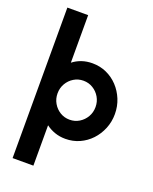

<svg xmlns="http://www.w3.org/2000/svg" viewBox="-160 -754 834 1049"><g transform="rotate(20 257.0 -229.5)"><path d="M45.8 208.3V-666.7H166.7V-390.3Q189.6 -408.3 218.1 -418.1Q246.5 -427.8 279.9 -427.8Q323.6 -427.8 361.5 -410.8Q399.3 -393.8 427.8 -363.5Q456.2 -333.3 472.6 -293.4Q488.9 -253.5 488.9 -208.3Q488.9 -163.2 472.6 -123.3Q456.2 -83.3 427.8 -53.1Q399.3 -22.9 361.5 -5.9Q323.6 11.1 279.9 11.1Q246.5 11.1 218.1 1Q189.6 -9 166.7 -26.4V208.3ZM266 -95.1Q296.5 -95.1 321.5 -110.4Q346.5 -125.7 361.5 -151.4Q376.4 -177.1 376.4 -208.3Q376.4 -239.6 361.5 -265.3Q346.5 -291 321.5 -306.2Q296.5 -321.5 266 -321.5Q235.4 -321.5 210.4 -306.2Q185.4 -291 170.5 -265.3Q155.6 -239.6 155.6 -208.3Q155.6 -177.1 170.5 -151.4Q185.4 -125.7 210.4 -110.4Q235.4 -95.1 266 -95.1Z"/></g></svg>

Font: Afacad Flux
Style: Bold
Weight: 700
Designer: Kristian Moeller
Foundry: Dicotype
Version: Version 1.100